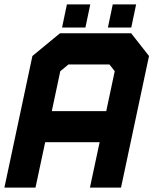

<svg xmlns="http://www.w3.org/2000/svg" viewBox="-37 -851 701 871"><path d="M-17 0 110 -597 235 -700H558L639 -597L512 0H371L415 -206H168L124 0ZM68.5 -71H68L111.5 -274.5H502.5L459 -71H458.5L564 -567.5L515 -629.5H250L174 -567.5ZM198 -347H445L483.5 -528L459.5 -558.5H273.5L236.5 -528ZM111.5 -274 173.5 -567.5 250 -630H515L564.5 -567.5L502.5 -274ZM452.5 -726 474.5 -831H580.5L558.5 -726ZM244.5 -726 266.5 -831H372.5L350.5 -726ZM307 -773H306.5L308.5 -783H309ZM516 -773H515.5L517.5 -783H518Z"/></svg>

Font: Tourney Black
Style: Italic
Weight: 900
Italic angle: -12°
Version: Version 1.015